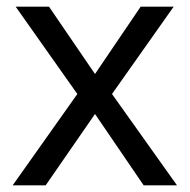

<svg xmlns="http://www.w3.org/2000/svg" viewBox="-20 -556 569 576"><path d="M212 -274 27 -536H127L265 -334L402 -536H501L316 -274L511 0H411L265 -214L117 0H18Z"/></svg>

Font: Noto Naskh Arabic
Style: Regular
Weight: 400
Designer: Monotype Design Team, David Williams, Mohamad Dakak and Nizar Qandah
Foundry: Monotype Imaging Inc.
Version: Version 2.013